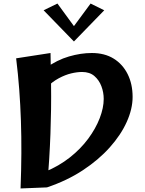

<svg xmlns="http://www.w3.org/2000/svg" viewBox="-20 -1057 816 1083"><path d="M117 -551Q173 -627 237.5 -673Q302 -719 369 -738.5Q436 -758 498 -758Q570 -758 621 -726.5Q672 -695 700 -639Q728 -583 728 -510Q728 -443 695 -369.5Q662 -296 599 -225.5Q536 -155 447 -96.5Q358 -38 245 0L234 -88Q312 -120 373.5 -168.5Q435 -217 477.5 -274.5Q520 -332 542.5 -390.5Q565 -449 565 -499Q565 -536 552 -570.5Q539 -605 512.5 -628Q486 -651 443 -651Q415 -651 381.5 -643Q348 -635 311.5 -615.5Q275 -596 239 -560.5Q203 -525 170 -470ZM96 6Q100 -99 100.5 -193Q101 -287 98 -376Q95 -465 88.5 -552Q82 -639 71 -728L265 -758Q267 -665 268 -587.5Q269 -510 268 -440Q267 -370 264.5 -301.5Q262 -233 257.5 -159.5Q253 -86 245 0ZM304 -1037 410 -892 397 -823 226 -999ZM491 -1037 568 -999 397 -823 384 -892Z"/></svg>

Font: Marhey Medium
Style: Regular
Weight: 500
Designer: Nur Syamsi & Bustanul Arifin
Foundry: Namelatype
Version: Version 1.000